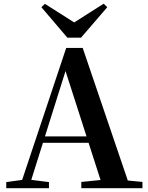

<svg xmlns="http://www.w3.org/2000/svg" viewBox="-20 -999 786 1019"><path d="M218.2 -978.7 410.4 -856.7H337.1L530.4 -979.4L549.3 -960.8L410.1 -799.2H337.4L199.7 -960.8ZM13.2 0V-32.6L112.6 -46.3H131.1L239.8 -32.6V0ZM82.8 0 331.4 -744.6H418.9L672.2 0H527.6L316.7 -656.5H337.4L334.2 -642.5L132 0ZM193.5 -241.1 200.6 -275H517.8L524.9 -241.1ZM411.5 0V-33.4L546.7 -47H597.4L736 -33.4V0Z"/></svg>

Font: Noto Serif KR ExtraLight
Style: Regular
Weight: 200
Designer: Ryoko NISHIZUKA 西塚涼子 (kana & ideographs); Frank Grießhammer (Latin, Greek & Cyrillic); Wenlong ZHANG 张文龙 (bopomofo); San
Foundry: Adobe
Version: Version 2.002-H1;hotconv 1.1.0;makeotfexe 2.6.0